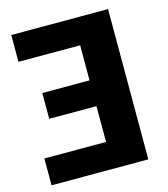

<svg xmlns="http://www.w3.org/2000/svg" viewBox="-109 -814 787 899"><g transform="rotate(-15 284.5 -364.0)"><path d="M498.5 0H29.5V-130H328.5V-303.5H99.5V-428.5H328.5V-598.5H29.5V-728.5H498.5Z"/></g></svg>

Font: Lato 2
Style: Regular
Weight: 900
Designer: Lukasz Dziedzic with Adam Twardoch and Botio Nikoltchev
Foundry: tyPoland Lukasz Dziedzic
Version: Version 2.015; 2015-08-06; http://www.latofonts.com/